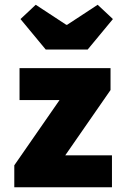

<svg xmlns="http://www.w3.org/2000/svg" viewBox="-20 -786 514 806"><path d="M40 0V-92L230 -366H62V-500H444V-408L254 -134H450V0ZM172 -578 66 -706 130 -766 258 -682H262L390 -766L454 -706L348 -578Z"/></svg>

Font: Assistant ExtraLight ExtraBold
Style: Regular
Weight: 800
Version: Version 3.000